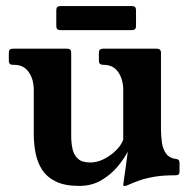

<svg xmlns="http://www.w3.org/2000/svg" viewBox="-20 -600 620 631"><path d="M240 11Q193 11 163.5 -3.5Q134 -18 118.5 -42Q103 -66 97 -96.5Q91 -127 91 -158V-304Q91 -339 74.5 -363Q58 -387 26 -387H22Q9 -387 9 -400V-427Q9 -440 22 -440H201Q214 -440 214 -427V-153Q214 -130 218.5 -110Q223 -90 236.5 -78Q250 -66 277 -66Q299 -66 321 -77Q343 -88 360.5 -105Q378 -122 385 -141V-304Q385 -339 368.5 -363Q352 -387 320 -387H319Q305 -387 305 -400V-427Q305 -440 319 -440H495Q509 -440 509 -427V-178Q509 -155 512 -132.5Q515 -110 526 -95Q537 -80 561 -77Q570 -76 570 -65V-36Q570 -24 558 -24Q515 -24 486.5 -19Q458 -14 437 -6.5Q416 1 396 10Q394 11 389 11H387Q385 11 385 9Q385 7 386.5 -4Q388 -15 391.5 -38.5Q395 -62 400 -102Q388 -78 365.5 -51.5Q343 -25 312 -7Q281 11 240 11ZM427 -514Q427 -501 414 -501H178Q165 -501 165 -514V-567Q165 -580 178 -580H414Q427 -580 427 -567Z"/></svg>

Font: Young Serif Light
Style: Regular
Weight: 300
Designer: Bastien Sozeau
Foundry: NBR — Bastien Sozeau
Version: Version 5.001